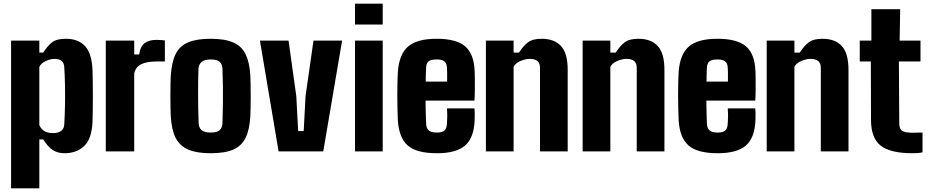

<svg xmlns="http://www.w3.org/2000/svg" viewBox="-20 -820 5047 1040"><path d="M40 200V-600H193V-535H214Q237 -571 261.5 -590.5Q286 -610 337 -610Q403 -610 440 -571Q477 -532 481 -441Q482 -416 482.5 -378Q483 -340 483 -298.5Q483 -257 482.5 -220Q482 -183 481 -159Q477 -68 436 -29Q395 10 329 10Q292 10 265.5 -7.5Q239 -25 214 -65H193V200ZM267 -99Q294 -99 310.5 -110.5Q327 -122 328 -146Q331 -192 332 -247Q333 -302 332 -357.5Q331 -413 328 -458Q325 -501 276 -501Q253 -501 228 -489.5Q203 -478 193 -458V-142Q204 -119 222 -109Q240 -99 267 -99Z M553 0V-600H707V-525H734Q740 -569 764 -586.5Q788 -604 826 -604Q840 -604 853 -603Q866 -602 873 -601V-487H828Q776 -487 745.5 -472.5Q715 -458 707 -422V0Z M1121 10Q1045 10 999 -10Q953 -30 931 -74Q909 -118 905 -191Q904 -210 903.5 -239.5Q903 -269 903 -301.5Q903 -334 903.5 -363Q904 -392 905 -410Q910 -484 931.5 -527.5Q953 -571 999 -590.5Q1045 -610 1121 -610Q1199 -610 1244.5 -589.5Q1290 -569 1311 -525Q1332 -481 1336 -410Q1337 -391 1337.5 -361.5Q1338 -332 1338 -299.5Q1338 -267 1337.5 -238Q1337 -209 1336 -191Q1332 -118 1310.5 -74Q1289 -30 1244 -10Q1199 10 1121 10ZM1121 -102Q1156 -102 1170 -115Q1184 -128 1185 -153Q1187 -212 1187.5 -258.5Q1188 -305 1187.5 -350Q1187 -395 1185 -448Q1184 -472 1170 -485Q1156 -498 1121 -498Q1087 -498 1071.5 -484Q1056 -470 1055 -448Q1053 -387 1053 -309.5Q1053 -232 1056 -153Q1057 -128 1072 -115Q1087 -102 1121 -102Z M1489 0 1388 -600H1543L1585 -299L1595 -110H1625L1635 -299L1678 -600H1833L1731 0Z M1903 -687V-800H2053V-687ZM1903 0V-600H2053V0Z M2401 -233H2550Q2551 -227 2551.5 -206Q2552 -185 2551 -168Q2547 -73 2499 -31.5Q2451 10 2347 10Q2236 10 2188.5 -32Q2141 -74 2135 -168Q2134 -191 2133 -228Q2132 -265 2132 -305.5Q2132 -346 2133 -380Q2134 -414 2135 -430Q2142 -527 2191 -568.5Q2240 -610 2345 -610Q2451 -610 2499 -569.5Q2547 -529 2551 -436Q2552 -424 2552 -396.5Q2552 -369 2552 -336Q2552 -303 2550 -275H2285Q2285 -246 2286 -216Q2287 -186 2288 -151Q2289 -125 2302.5 -113.5Q2316 -102 2347 -102Q2376 -102 2388 -113.5Q2400 -125 2401 -152Q2402 -167 2402.5 -185.5Q2403 -204 2401 -233ZM2345 -498Q2314 -498 2301.5 -487.5Q2289 -477 2288 -453Q2287 -433 2286.5 -414Q2286 -395 2286 -378H2402Q2402 -404 2402 -425Q2402 -446 2401 -453Q2400 -477 2387 -487.5Q2374 -498 2345 -498Z M2612 0V-600H2762V-535H2791Q2814 -571 2839.5 -590.5Q2865 -610 2914 -610Q2982 -610 3018.5 -571Q3055 -532 3055 -441V0H2905V-454Q2905 -501 2849 -501Q2826 -501 2799 -489.5Q2772 -478 2762 -458V0Z M3136 0V-600H3286V-535H3315Q3338 -571 3363.5 -590.5Q3389 -610 3438 -610Q3506 -610 3542.5 -571Q3579 -532 3579 -441V0H3429V-454Q3429 -501 3373 -501Q3350 -501 3323 -489.5Q3296 -478 3286 -458V0Z M3922 -233H4071Q4072 -227 4072.5 -206Q4073 -185 4072 -168Q4068 -73 4020 -31.5Q3972 10 3868 10Q3757 10 3709.5 -32Q3662 -74 3656 -168Q3655 -191 3654 -228Q3653 -265 3653 -305.5Q3653 -346 3654 -380Q3655 -414 3656 -430Q3663 -527 3712 -568.5Q3761 -610 3866 -610Q3972 -610 4020 -569.5Q4068 -529 4072 -436Q4073 -424 4073 -396.5Q4073 -369 4073 -336Q4073 -303 4071 -275H3806Q3806 -246 3807 -216Q3808 -186 3809 -151Q3810 -125 3823.5 -113.5Q3837 -102 3868 -102Q3897 -102 3909 -113.5Q3921 -125 3922 -152Q3923 -167 3923.5 -185.5Q3924 -204 3922 -233ZM3866 -498Q3835 -498 3822.5 -487.5Q3810 -477 3809 -453Q3808 -433 3807.5 -414Q3807 -395 3807 -378H3923Q3923 -404 3923 -425Q3923 -446 3922 -453Q3921 -477 3908 -487.5Q3895 -498 3866 -498Z M4133 0V-600H4283V-535H4312Q4335 -571 4360.5 -590.5Q4386 -610 4435 -610Q4503 -610 4539.5 -571Q4576 -532 4576 -441V0H4426V-454Q4426 -501 4370 -501Q4347 -501 4320 -489.5Q4293 -478 4283 -458V0Z M4923 10Q4802 10 4750 -31.5Q4698 -73 4698 -170L4697 -487H4637V-600H4700V-770H4856L4853 -600H4966V-487H4849L4851 -152Q4851 -121 4867.5 -111Q4884 -101 4923 -101Q4937 -101 4949 -101.5Q4961 -102 4977 -102V5Q4965 8 4952 9Q4939 10 4923 10Z"/></svg>

Font: Big Shoulders Text Black
Style: Regular
Weight: 900
Designer: Patric King
Foundry: XO Type Co
Version: Version 1.000; ttfautohint (v1.8.2)